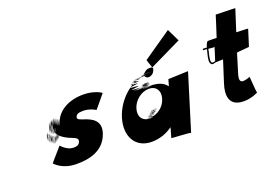

<svg xmlns="http://www.w3.org/2000/svg" viewBox="-91 -969 1771 1218"><g transform="rotate(-20 794.0 -360.0)"><path d="M464.1 -491C363.4 -492 283 -448 258.1 -370C239.7 -313 279.9 -451 255.7 -372C238 -314 277.9 -451 253.7 -372C236 -314 276.9 -451 252 -373C233.6 -316 273.8 -454 248 -376C228.5 -319 269.7 -457 244.9 -379C226.4 -322 266.6 -460 240.8 -382C221.7 -326 261.6 -463 236 -386C215.9 -330 256.5 -466 230.6 -388C211.2 -331 252.1 -468 225.9 -389C206.2 -331 247.1 -468 220.9 -389C201.2 -331 241.8 -467 215.3 -387C195.6 -329 234.9 -464 209.7 -385C191 -327 231.2 -462 205.1 -383C185.1 -324 225.6 -460 199.2 -380C179.1 -321 219.4 -456 192.6 -375C172.3 -315 211.3 -449 186.5 -368C168.2 -308 209.4 -443 184.7 -362C166.3 -302 207.6 -437 183.8 -356C166.5 -296 207.8 -431 184 -350C166.7 -290 209.6 -424 186.2 -344C169.1 -285 212.4 -420 189.9 -340C173.9 -281 218.5 -417 196 -337C180.3 -279 222.6 -414 200.4 -335C184.7 -277 228 -412 204.8 -333C188.1 -275 230.3 -410 208.2 -331C192.5 -273 235.7 -408 212.6 -329C195.9 -271 240.4 -407 216 -327C198.2 -269 242.5 -404 218.4 -325C200.6 -267 245.6 -401 221.4 -322C203.4 -263 248 -399 225.5 -319C208.5 -260 251.1 -396 228.6 -316C211.9 -258 254.2 -393 230 -314C212.3 -256 253.8 -392 229.4 -312C211.3 -253 251.6 -388 227.5 -309C209.4 -250 250 -386 224.2 -305C205.2 -246 245.5 -381 218.7 -300C198.4 -240 238.6 -375 213.2 -295C194.2 -236 234.7 -372 209.3 -292C190.2 -233 230.8 -369 205.4 -289C186.3 -230 226.6 -365 200.1 -285C181.1 -226 221.7 -362 196.5 -283C177.8 -225 219.7 -362 193.8 -284C174.4 -227 213.6 -365 187.7 -287C168.3 -230 208.5 -368 182.7 -290C163.2 -233 204.4 -371 178.6 -293C159.2 -236 199.6 -375 174.8 -297C156.4 -240 197.6 -378 171.7 -300C153.3 -243 193.5 -381 168.9 -304C150.8 -248 190.7 -385 164.9 -307C146.4 -250 187.9 -389 163.1 -311C144.7 -254 185.5 -391 161.7 -313C144 -255 184.5 -394 160.3 -315C142.9 -258 183.8 -395 158.9 -317C140.5 -260 180.1 -396 154.9 -317C136.2 -259 176.5 -394 152 -314C134 -255 176.5 -391 152.1 -311C134.3 -253 176.6 -388 152.5 -309C134.4 -250 177.4 -384 154.9 -304C137.9 -245 180.5 -381 158 -301C141 -242 183.3 -377 160.8 -297C144.8 -238 187 -373 163.6 -293C147.5 -234 189.8 -369 167.4 -289C151.3 -230 193.9 -366 171.4 -286C155.4 -227 198.7 -362 176.2 -282C160.2 -223 203.8 -359 181.3 -279C165.3 -220 209.8 -356 187.4 -276C172.3 -217 215.9 -353 194.8 -274C180 -216 224.2 -354 204 -278C188.9 -222 233.4 -361 210.5 -283C194.1 -226 237.3 -364 214.4 -286C198 -229 241.2 -367 218.4 -289C201.9 -232 245.4 -371 223.9 -294C209.1 -239 253.6 -378 231 -301C214.9 -245 257.1 -383 234.2 -305C218.1 -249 261.6 -388 238.1 -311C222.3 -256 263.8 -395 239.2 -318C221.1 -262 262.3 -400 235.8 -323C216.3 -266 256.5 -404 232.7 -326C214.9 -268 253.7 -408 229.6 -329C212.2 -272 251.3 -410 226.5 -332C208.1 -275 249.3 -413 223.4 -335C204 -278 245.2 -416 219.3 -338C199.9 -281 240.8 -418 214.9 -340C195.5 -283 236.4 -420 210.6 -342C191.1 -285 231.7 -421 205.9 -343C186.4 -286 227.3 -423 201.5 -345C182.1 -288 223.2 -426 197.4 -348C178 -291 219.9 -428 195 -350C176.6 -293 218.8 -431 194.2 -354C176.1 -298 217.3 -436 193.8 -359C175.6 -303 217.5 -440 194 -363L194.9 -366C177.5 -309 221 -448 198.1 -370C182 -314 224.9 -451 202 -373C185.6 -316 229.5 -453 206.6 -375C191.2 -318 234.1 -455 211.3 -377C194.8 -320 227.9 -294 262.8 -274C301 -252 342.4 -250 334.9 -222C328.2 -197 306.6 -195 288.6 -195C245.6 -195 209.8 -238 209.8 -238C210.8 -238 128.9 -147 130.6 -146C132.3 -145 174.1 -92 268.8 -91C349.5 -90 458.4 -106 494.6 -218C519.5 -296 463.1 -324 418.6 -339C389.7 -349 366.2 -354 374 -373C381.2 -390 396.5 -394 427.5 -394C468.5 -394 508.1 -370 508.1 -370C509.1 -370 579.7 -457 581 -458C582.3 -459 537.8 -490 464.1 -491Z M913.9 -559C912.7 -555 936.3 -495 935.7 -493C927 -471 922.2 -462 904.1 -455C883.7 -447 867 -458 866.3 -472C865.7 -483 870 -484 879.1 -491C884.6 -496 888.6 -499 890.9 -500C905.3 -508 919.1 -504 935.1 -504C936.1 -504 1147.6 -607 1147.6 -607L1106.6 -692ZM642.2 -269C677.4 -384 785.1 -478 898.4 -479C950.4 -482 783.8 -480 893.8 -480C945.8 -480 774.5 -476 887.5 -476C939.5 -476 773.9 -474 886.9 -474C938.9 -474 773.6 -473 886.6 -473C938 -471 771.8 -467 883.8 -467C933.8 -467 769.4 -469 879.4 -469C928.4 -469 760.4 -469 869.7 -470C918 -471 751 -471 861 -471C910 -471 741 -471 848.7 -470C895.4 -469 726.1 -468 835.8 -467C884.5 -466 719.2 -465 828.6 -463C877.9 -461 708 -458 814.5 -453C860 -448 692 -445 801.8 -441C850.6 -437 684.8 -431 797.6 -424C849.8 -418 687.3 -413 804 -409C859.8 -405 698.2 -403 813.9 -402C868.6 -401 709 -399 828 -399C886 -399 727.3 -400 846.2 -403C903.8 -405 742.1 -406 857.7 -408C912.3 -410 751 -412 866.9 -415C921.8 -418 760.3 -423 873.3 -423C926.3 -423 759.9 -415 872.3 -413C923.7 -411 758.3 -410 870.7 -408C922.1 -406 756.6 -401 869.6 -401C921.6 -401 756.4 -397 869.4 -397C921.4 -397 755.8 -395 869.5 -394C922.2 -393 758.2 -393 872.2 -393C925.2 -393 763.5 -394 876.8 -395C930.1 -396 766.7 -398 878.7 -398C930.7 -398 967.7 -385 990.2 -354C991.1 -357 1002.1 -396 1002.7 -398L1137.2 -403C1137.2 -403 1020 -23 1021.6 -28C1022.1 -33 891.6 -38 892.2 -40C892.8 -42 906.5 -90 908 -95C909.9 -101 909.8 -104 910.7 -107C872.8 -78 822.3 -60 769.3 -60C656.3 -60 607.7 -156 642.2 -269ZM748 -291C733.1 -239 758.8 -202 814.1 -203C866.4 -204 762 -206 816 -206C868 -206 761.9 -209 815.9 -209C867.9 -209 763.2 -210 817.2 -210C870.5 -211 766.4 -214 824.3 -217C879.3 -220 777.9 -222 834.8 -225C889.7 -228 785.3 -230 841.9 -232C896.5 -234 794.4 -240 850.4 -240C902.4 -240 800.6 -244 854.6 -244C906.6 -244 801.2 -246 855.5 -247C907.8 -248 802.1 -249 855.4 -250C906.7 -251 798.7 -251 851.7 -251C902.7 -251 795.1 -249 848.1 -249C900.1 -249 789.9 -245 843.9 -245C893.9 -245 784.1 -239 836.8 -238C886.2 -236 778.5 -234 829.6 -231C878.7 -228 768.8 -225 818.9 -222C867 -219 758.3 -217 810.7 -215C860.1 -213 751.3 -207 806.3 -207C858.3 -207 906.7 -241 922.9 -294C938.8 -346 911.4 -384 863.1 -383C813.8 -382 763.2 -344 748 -291Z M1291.1 -504C1287.1 -504 1285.1 -504 1281.8 -503C1278.8 -503 1277 -507 1273.5 -502C1267 -494 1278.7 -493 1284 -494H1288C1291 -494 1294.7 -493 1297.7 -493C1291.8 -467 1277.3 -423 1284.8 -405C1289.8 -392 1298.3 -387 1317.8 -395C1323.7 -398 1322.1 -406 1316.2 -403C1282.2 -390 1294.1 -432 1298.4 -456C1302.1 -468 1304.8 -480 1306.4 -492H1307.4C1316.1 -491 1328.8 -490 1337.5 -489H1342.5C1345.5 -489 1348.1 -491 1348.7 -493C1348.7 -493 1318.5 -394 1317.8 -395C1317.1 -396 1371.4 -397 1371.4 -397L1324.1 -249C1302.3 -181 1303.2 -102 1407.2 -102C1460.2 -102 1507.8 -127 1502.8 -127C1497.8 -127 1493.8 -235 1490.8 -235C1487.8 -235 1465.5 -224 1445.5 -224C1424.5 -224 1418.7 -241 1429.7 -277L1469.1 -406C1470.3 -410 1552.3 -413 1553.2 -416C1554.1 -419 1586.9 -523 1587.8 -526C1588.4 -528 1507.7 -529 1509 -530L1555.7 -676C1557 -677 1424.6 -679 1424.9 -680C1424.9 -680 1380.5 -538 1379.8 -539C1379.1 -540 1322.1 -540 1321.1 -540C1312.5 -538 1305.7 -519 1302.3 -508L1300.5 -502C1297.8 -503 1294.1 -504 1291.1 -504Z"/></g></svg>

Font: Hussar Wojna
Style: 3Obl
Weight: 400
Designer: Robert Jablonski
Foundry: Cannot Into Space Fonts
Version: Version 1.01